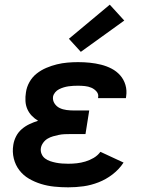

<svg xmlns="http://www.w3.org/2000/svg" viewBox="-20 -794 640 822"><path d="M272 8Q242 8 212.5 5Q183 2 155.5 -6.5Q128 -15 104 -29Q80 -43 63 -65Q46 -87 39 -115.5Q32 -144 37 -174Q40 -193 49 -210.5Q58 -228 73 -241Q88 -254 106 -262.5Q124 -271 143 -277Q128 -286 116 -298.5Q104 -311 97 -327Q90 -343 89 -361.5Q88 -380 91 -398Q94 -421 106 -442.5Q118 -464 137 -479Q156 -494 178.5 -503.5Q201 -513 223.5 -518.5Q246 -524 269 -526Q292 -528 314 -528Q340 -528 364.5 -525.5Q389 -523 413 -517Q437 -511 458 -500Q479 -489 494.5 -471.5Q510 -454 517 -430.5Q524 -407 520 -381Q520 -379 519.5 -377.5Q519 -376 519 -374H400Q400 -375 400 -375.5Q400 -376 400 -376Q403 -391 393.5 -402Q384 -413 371 -418.5Q358 -424 343.5 -425.5Q329 -427 314 -427Q304 -427 294 -426.5Q284 -426 273.5 -424.5Q263 -423 253 -420Q243 -417 233 -412Q223 -407 216 -398.5Q209 -390 207 -380Q205 -364 213.5 -351Q222 -338 235.5 -331.5Q249 -325 265 -323Q281 -321 297 -321H362L346 -220H280Q268 -220 256 -219.5Q244 -219 232 -216.5Q220 -214 207.5 -210.5Q195 -207 184 -200.5Q173 -194 165 -183Q157 -172 155 -160Q153 -147 158 -135Q163 -123 173 -115.5Q183 -108 195 -104Q207 -100 219.5 -97.5Q232 -95 245.5 -94Q259 -93 272 -93Q291 -93 309 -95Q327 -97 345.5 -102.5Q364 -108 381 -118Q398 -128 410 -144L509 -98Q490 -69 462 -47.5Q434 -26 402 -13.5Q370 -1 337.5 3.5Q305 8 272 8ZM326 -572 275 -628 450 -774 512 -706Z"/></svg>

Font: Iosevka SS04 Extended
Style: Bold Italic
Weight: 700
Width: 7
Italic angle: -9°
Monospace: yes
Designer: Belleve Invis
Foundry: Belleve Invis
Version: Version 19.0.0; ttfautohint (v1.8.4)